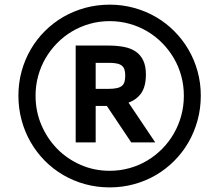

<svg xmlns="http://www.w3.org/2000/svg" viewBox="-20 -709 933 825"><path d="M451.2 96.2Q396 96.2 345.5 82.3Q294.9 68.4 251.2 42.7Q207.5 17.1 172.1 -18.8Q136.7 -54.7 111.6 -98.4Q86.4 -142.1 72.8 -192.6Q59.1 -243.2 59.1 -297.9Q59.1 -353 73 -403.3Q86.9 -453.6 112.3 -497.1Q137.7 -540.5 173.3 -575.9Q209 -611.3 252.4 -636.5Q295.9 -661.6 346.2 -675.3Q396.5 -689 451.2 -689Q505.9 -689 556.4 -675Q606.9 -661.1 650.4 -635.7Q693.8 -610.4 729.2 -574.7Q764.6 -539.1 790 -495.6Q815.4 -452.1 829.1 -402.1Q842.8 -352.1 842.8 -297.9Q842.8 -242.7 828.9 -191.9Q814.9 -141.1 789.6 -97.2Q764.2 -53.2 728.5 -17.6Q692.9 18.1 649.4 43.5Q606 68.8 555.7 82.5Q505.4 96.2 451.2 96.2ZM451.2 24.9Q495.6 24.9 536.6 13.4Q577.6 2 613 -19.3Q648.4 -40.5 677.2 -69.8Q706.1 -99.1 726.8 -135Q747.6 -170.9 758.8 -212.2Q770 -253.4 770 -297.9Q770 -341.8 758.8 -382.8Q747.6 -423.8 726.8 -459.2Q706.1 -494.6 677.2 -523.9Q648.4 -553.2 613 -574.2Q577.6 -595.2 536.6 -606.7Q495.6 -618.2 451.2 -618.2Q406.7 -618.2 366 -606.7Q325.2 -595.2 289.8 -574.2Q254.4 -553.2 225.6 -523.9Q196.8 -494.6 176 -459.2Q155.3 -423.8 144 -382.8Q132.8 -341.8 132.8 -297.9Q132.8 -231 157.7 -172.4Q182.6 -113.8 225.6 -69.8Q268.6 -25.9 326.7 -0.5Q384.8 24.9 451.2 24.9ZM305.2 -97.2V-513.2H446.8Q483.4 -513.2 513.2 -507.3Q543 -501.5 563.7 -487.1Q584.5 -472.7 595.7 -448.7Q606.9 -424.8 606.9 -389.2Q606.9 -337.9 587.2 -309.3Q567.4 -280.8 532.2 -268.1L647 -97.2H543.9L439 -253.9H391.1V-97.2ZM391.1 -327.1H443.8Q467.3 -327.1 481.7 -330.3Q496.1 -333.5 504.2 -340.3Q512.2 -347.2 515.1 -358.2Q518.1 -369.1 518.1 -384.8Q518.1 -399.4 514.9 -409.7Q511.7 -419.9 503.9 -426.5Q496.1 -433.1 482.7 -436Q469.2 -439 448.2 -439H391.1Z"/></svg>

Font: Clear Sans Medium
Style: Italic
Weight: 500
Italic angle: -12°
Foundry: Intel Corporation
Version: Version 1.00